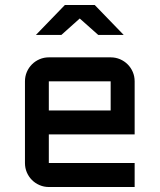

<svg xmlns="http://www.w3.org/2000/svg" viewBox="-20 -750 640 770"><path d="M520 -210.9H175.8V-96.2H520V0H175.8Q156.2 0 138.7 -7.6Q121.1 -15.1 108.2 -28.1Q95.2 -41 87.6 -58.6Q80.1 -76.2 80.1 -96.2V-423.8Q80.1 -443.8 87.6 -461.4Q95.2 -479 108.2 -491.9Q121.1 -504.9 138.7 -512.5Q156.2 -520 175.8 -520H423.8Q443.8 -520 461.4 -512.5Q479 -504.9 491.9 -491.9Q504.9 -479 512.5 -461.4Q520 -443.8 520 -423.8ZM175.8 -423.8V-307.1H423.8V-423.8ZM476.1 -609.9H374L299.8 -675.8L226.1 -609.9H124L240.2 -730H359.9Z"/></svg>

Font: Aldrich
Style: Regular
Weight: 400
Designer: Matthew Desmond
Foundry: Matthew Desmond
Version: Version 1.001 2011